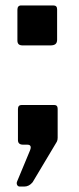

<svg xmlns="http://www.w3.org/2000/svg" viewBox="-20 -532 289 706"><path d="M44 -383V-496Q44 -512 58 -512H176Q190 -512 190 -498V-386Q190 -375 184 -370Q178 -365 165 -365H64Q53 -365 48.5 -369.5Q44 -374 44 -383ZM43 135 90 22Q93 15 93 10Q93 0 81 0H65Q46 0 46 -17V-131Q46 -146 60 -146H179Q192 -146 192 -132V-25Q192 -17 189 -11L100 138Q87 154 69 154H53Q46 154 43 148Q40 142 43 135Z"/></svg>

Font: n
Style: Regular
Weight: 600
Designer: Pablo Impallari, Rodrigo Fuenzalida
Foundry: Impallari Type
Version: Version 1.002; ttfautohint (v1.5)